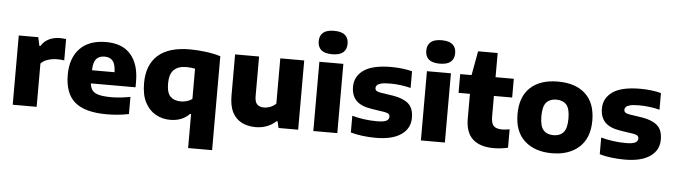

<svg xmlns="http://www.w3.org/2000/svg" viewBox="-56 -1049 5317 1515"><g transform="rotate(5 2602.0 -291.0)"><path d="M60 0V-548.5H214.5L229 -481H237.5Q261 -519.5 299.8 -538Q338.5 -556.5 386.5 -556.5Q399.5 -556.5 412 -555.2Q424.5 -554 434.5 -552.5V-383.5Q420.5 -386.5 404.5 -387.2Q388.5 -388 375 -388Q340.5 -388 305.2 -376.8Q270 -365.5 249.5 -343V0Z M804.5 10.5Q632 10.5 552 -57.8Q472 -126 472 -273.5Q472 -406 544.2 -481.5Q616.5 -557 752 -557Q881 -557 947.2 -480.8Q1013.5 -404.5 1013.5 -267.5V-221.5H660Q663 -187 679.2 -166.2Q695.5 -145.5 732.2 -136.2Q769 -127 833 -127Q866.5 -127 904.8 -131.2Q943 -135.5 980 -142.5V-6.5Q931.5 3 888.5 6.8Q845.5 10.5 804.5 10.5ZM749.5 -441.5Q705.5 -441.5 683.2 -414.8Q661 -388 659.5 -325.5H838Q836.5 -388 814.8 -414.8Q793 -441.5 749.5 -441.5Z M1468.5 220V-49.5H1460Q1432.5 -20.5 1394.2 -5Q1356 10.5 1307 10.5Q1245 10.5 1192.8 -18.5Q1140.5 -47.5 1109 -107.2Q1077.5 -167 1077.5 -260Q1077.5 -404 1162 -480.5Q1246.5 -557 1416.5 -557Q1477 -557 1542.2 -548.5Q1607.5 -540 1658.5 -524V220ZM1378 -141.5Q1402 -141.5 1425.8 -148.2Q1449.5 -155 1468.5 -169V-408.5Q1455 -411.5 1437.5 -413.5Q1420 -415.5 1399.5 -415.5Q1335 -415.5 1300.8 -382Q1266.5 -348.5 1266.5 -274Q1266.5 -199 1296.8 -170.2Q1327 -141.5 1378 -141.5Z M1985 9Q1923 9 1875.2 -14.5Q1827.5 -38 1800.5 -89Q1773.5 -140 1773.5 -223V-548.5H1963.5V-235Q1963.5 -187.5 1982.8 -169.2Q2002 -151 2035.5 -151Q2061.5 -151 2087.5 -161.2Q2113.5 -171.5 2131.5 -190V-548.5H2321V0H2165.5L2153.5 -52H2146Q2078.5 9 1985 9Z M2441 0V-548.5H2631V0ZM2536 -616.5Q2477 -616.5 2449.2 -640.5Q2421.5 -664.5 2421.5 -709.5Q2421.5 -754 2449.2 -778Q2477 -802 2536 -802Q2595 -802 2622.8 -778Q2650.5 -754 2650.5 -709.5Q2650.5 -664.5 2622.8 -640.5Q2595 -616.5 2536 -616.5Z M2936.5 10.5Q2883 10.5 2831.5 4.2Q2780 -2 2737 -14.5V-147Q2780.5 -134.5 2831.5 -127.5Q2882.5 -120.5 2933.5 -120.5Q2988 -120.5 3008.8 -132Q3029.5 -143.5 3029.5 -163.5Q3029.5 -178.5 3020.5 -186.2Q3011.5 -194 2987 -198.5L2884.5 -214Q2797.5 -227.5 2760 -267.8Q2722.5 -308 2722.5 -375.5Q2722.5 -458 2792.5 -507.5Q2862.5 -557 3011.5 -557Q3055.5 -557 3099.5 -551.8Q3143.5 -546.5 3176 -537.5V-405.5Q3142.5 -414.5 3099.8 -420.2Q3057 -426 3015 -426Q2967 -426 2942.2 -419.8Q2917.5 -413.5 2908.8 -403.2Q2900 -393 2900 -381.5Q2900 -368.5 2909 -360.5Q2918 -352.5 2942.5 -348L3045 -332.5Q3123 -320 3165 -284.2Q3207 -248.5 3207 -171Q3207 -86.5 3136.8 -38Q3066.5 10.5 2936.5 10.5Z M3293 0V-548.5H3483V0ZM3388 -616.5Q3329 -616.5 3301.2 -640.5Q3273.5 -664.5 3273.5 -709.5Q3273.5 -754 3301.2 -778Q3329 -802 3388 -802Q3447 -802 3474.8 -778Q3502.5 -754 3502.5 -709.5Q3502.5 -664.5 3474.8 -640.5Q3447 -616.5 3388 -616.5Z M3870.5 10.5Q3761.5 10.5 3704 -41.8Q3646.5 -94 3646.5 -204V-400H3556.5V-548.5H3646.5L3681.5 -740H3836.5V-548.5H3981V-400H3836.5V-236.5Q3836.5 -182.5 3857 -162.2Q3877.5 -142 3924.5 -142Q3948 -142 3983 -148.5V-2.5Q3959.5 3 3929.2 6.8Q3899 10.5 3870.5 10.5Z M4330.5 10.5Q4195 10.5 4114.8 -62.2Q4034.5 -135 4034.5 -273.5Q4034.5 -412 4112.5 -484.5Q4190.5 -557 4330.5 -557Q4471 -557 4549 -484.5Q4627 -412 4627 -273.5Q4627 -135.5 4546.5 -62.5Q4466 10.5 4330.5 10.5ZM4330.5 -132.5Q4382.5 -132.5 4410.2 -164Q4438 -195.5 4438 -273Q4438 -352 4410 -383Q4382 -414 4330.5 -414Q4279.5 -414 4251.5 -383Q4223.5 -352 4223.5 -274Q4223.5 -195.5 4251.2 -164Q4279 -132.5 4330.5 -132.5Z M4908 10.5Q4854.5 10.5 4803 4.2Q4751.5 -2 4708.5 -14.5V-147Q4752 -134.5 4803 -127.5Q4854 -120.5 4905 -120.5Q4959.5 -120.5 4980.2 -132Q5001 -143.5 5001 -163.5Q5001 -178.5 4992 -186.2Q4983 -194 4958.5 -198.5L4856 -214Q4769 -227.5 4731.5 -267.8Q4694 -308 4694 -375.5Q4694 -458 4764 -507.5Q4834 -557 4983 -557Q5027 -557 5071 -551.8Q5115 -546.5 5147.5 -537.5V-405.5Q5114 -414.5 5071.2 -420.2Q5028.5 -426 4986.5 -426Q4938.5 -426 4913.8 -419.8Q4889 -413.5 4880.2 -403.2Q4871.5 -393 4871.5 -381.5Q4871.5 -368.5 4880.5 -360.5Q4889.5 -352.5 4914 -348L5016.5 -332.5Q5094.5 -320 5136.5 -284.2Q5178.5 -248.5 5178.5 -171Q5178.5 -86.5 5108.2 -38Q5038 10.5 4908 10.5Z"/></g></svg>

Font: Encode Sans Semi Expanded ExtraBold
Style: Regular
Weight: 800
Width: 6
Designer: Multiple Designers
Foundry: Impallari Type
Version: Version 3.000; ttfautohint (v1.8.3) -l 8 -r 50 -G 200 -x 14 